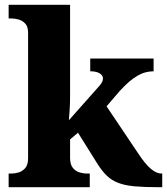

<svg xmlns="http://www.w3.org/2000/svg" viewBox="-20 -780 697 800"><path d="M16 0V-57H30Q42 -57 57.5 -61.5Q73 -66 85 -79.5Q97 -93 97 -120V-644Q97 -670 84.5 -682.5Q72 -695 56.5 -699Q41 -703 30 -703H16V-760H272V-377Q272 -364 271.5 -348.5Q271 -333 270 -318.5Q269 -304 268 -293.5Q267 -283 267 -279L393 -421Q400 -429 403.5 -435Q407 -441 408 -445.5Q409 -450 409 -453Q409 -466 395 -474.5Q381 -483 356 -483V-536H620V-483Q603 -483 586 -478.5Q569 -474 552 -464Q535 -454 517 -438.5Q499 -423 479 -401L424 -337L557 -139Q584 -98 607.5 -77.5Q631 -57 653 -57H656V0H642Q583 0 542.5 -3.5Q502 -7 474 -17.5Q446 -28 425.5 -47.5Q405 -67 385 -99L305 -227L272 -199V-122Q272 -94 284 -80Q296 -66 312 -61.5Q328 -57 338 -57H354V0Z"/></svg>

Font: Noto Serif Gujarati ExtraBold
Style: Regular
Weight: 800
Version: Version 2.102